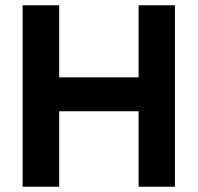

<svg xmlns="http://www.w3.org/2000/svg" viewBox="-20 -710 752 730"><path d="M507 0V-690H645V0ZM66 0V-690H205V0ZM128 -287V-416H583V-287Z"/></svg>

Font: Radio Canada Big SemiBold
Style: Regular
Weight: 600
Designer: Étienne Aubert Bonn
Foundry: Coppers and Brasses
Version: Version 1.001